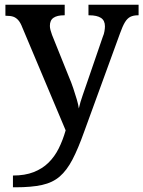

<svg xmlns="http://www.w3.org/2000/svg" viewBox="-20 -556 609 816"><path d="M35 190Q86 190 123 175.5Q160 161 186 135.5Q212 110 229.5 75Q247 40 259 -2L75 -439Q67 -460 57.5 -470.5Q48 -481 36.5 -485Q25 -489 6 -489H3V-536H255V-491H252Q223 -491 207.5 -480.5Q192 -470 192 -446Q192 -438 194.5 -428.5Q197 -419 201 -408L273 -229Q283 -206 291.5 -180.5Q300 -155 306.5 -133Q313 -111 315 -95Q321 -122 331.5 -151.5Q342 -181 350 -205L417 -400Q422 -411 424 -423.5Q426 -436 426 -444Q426 -469 409 -480Q392 -491 359 -491H356V-536H569V-491H566Q547 -491 534 -484.5Q521 -478 511 -461.5Q501 -445 490 -414L338 3Q312 76 288 122Q264 168 234 194Q204 220 159 230Q114 240 46 240H35Z"/></svg>

Font: Noto Serif Kannada Medium
Style: Regular
Weight: 500
Version: Version 2.003